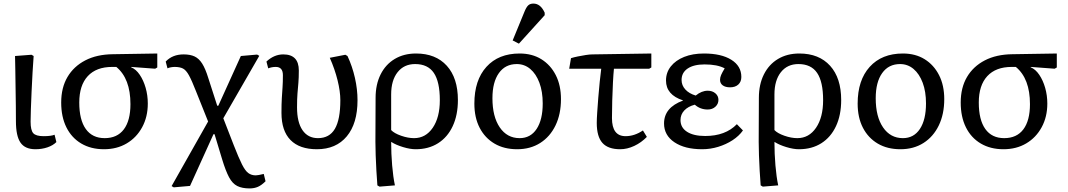

<svg xmlns="http://www.w3.org/2000/svg" viewBox="-20 -820 5966 1073"><path d="M178 14Q120 14 94.5 -23Q69 -60 69 -143Q69 -178 68.5 -228Q68 -278 67 -332Q66 -386 65.5 -432.5Q65 -479 64 -507L156 -514L168 -507Q165 -469 162 -416Q159 -363 156.5 -308Q154 -253 152.5 -208Q151 -163 151 -140Q151 -92 166 -75.5Q181 -59 224 -59Q265 -59 285 -67L295 -26Q276 -7 245 3.5Q214 14 178 14Z M561 14Q488 14 434 -18Q380 -50 351 -108.5Q322 -167 322 -247Q322 -330 357 -389.5Q392 -449 456.5 -482.5Q521 -516 611 -517L859 -521V-443L847 -436L713 -446V-444Q740 -433 761 -402Q782 -371 794 -329Q806 -287 806 -241Q806 -167 774.5 -109Q743 -51 688 -18.5Q633 14 561 14ZM565 -48Q635 -48 672 -97Q709 -146 709 -238Q709 -381 630 -446H607Q518 -446 470.5 -394.5Q423 -343 423 -247Q423 -150 459.5 -99Q496 -48 565 -48Z M1375 233Q1333 233 1306 219.5Q1279 206 1260 170.5Q1241 135 1221 69L1179 -70H1173L1042 219L951 227L939 220L1143 -141L1075 -311Q1052 -370 1036 -399Q1020 -428 1002.5 -437Q985 -446 956 -446Q947 -446 935.5 -444Q924 -442 916 -438L906 -476Q944 -516 1006 -516Q1043 -516 1067.5 -504.5Q1092 -493 1110 -464.5Q1128 -436 1144 -384L1194 -229H1200L1326 -507L1417 -515L1429 -508L1228 -159L1287 -7Q1314 62 1332 98Q1350 134 1367.5 147Q1385 160 1409 160Q1422 160 1454 152L1464 193Q1442 215 1421.5 224Q1401 233 1375 233Z M1751 14Q1654 14 1603.5 -37.5Q1553 -89 1553 -189Q1553 -240 1555 -272Q1557 -304 1559 -332.5Q1561 -361 1561 -400Q1561 -446 1521 -446Q1499 -446 1479 -438L1469 -476Q1512 -516 1563 -516Q1650 -516 1650 -426Q1650 -385 1647.5 -356.5Q1645 -328 1642.5 -298Q1640 -268 1640 -220Q1640 -137 1670.5 -92.5Q1701 -48 1757 -48Q1821 -48 1851.5 -100Q1882 -152 1882 -260Q1882 -309 1866.5 -371.5Q1851 -434 1823 -497L1910 -514L1922 -507Q1949 -449 1963.5 -385Q1978 -321 1978 -260Q1978 -130 1918 -58Q1858 14 1751 14Z M2101 223 2089 216Q2086 179 2083.5 134.5Q2081 90 2079.5 47.5Q2078 5 2078 -27L2079 -273Q2079 -348 2107 -404Q2135 -460 2186 -490.5Q2237 -521 2305 -521Q2415 -521 2477 -452.5Q2539 -384 2539 -261Q2539 -177 2510 -115Q2481 -53 2428 -19.5Q2375 14 2303 14Q2272 14 2232.5 2Q2193 -10 2168 -26H2166Q2166 39 2171.5 104Q2177 169 2187 216ZM2294 -48Q2359 -48 2398.5 -106Q2438 -164 2438 -260Q2438 -363 2404.5 -412.5Q2371 -462 2300 -462Q2238 -462 2202 -416.5Q2166 -371 2166 -292V-93Q2183 -75 2221.5 -61.5Q2260 -48 2294 -48Z M2870 14Q2797 14 2743.5 -17.5Q2690 -49 2660.5 -106Q2631 -163 2631 -241Q2631 -372 2698.5 -446.5Q2766 -521 2884 -521Q2954 -521 3005.5 -489Q3057 -457 3086 -400Q3115 -343 3115 -266Q3115 -182 3084.5 -119Q3054 -56 2999 -21Q2944 14 2870 14ZM2884 -48Q2945 -48 2979 -99.5Q3013 -151 3013 -242Q3013 -308 2994.5 -357.5Q2976 -407 2943.5 -434.5Q2911 -462 2868 -462Q2804 -462 2768 -411.5Q2732 -361 2732 -271Q2732 -168 2773 -108Q2814 -48 2884 -48ZM2880 -576 2845 -594 2912 -757Q2922 -781 2932.5 -790.5Q2943 -800 2961 -800Q3001 -800 3024 -749V-735Z M3446 14Q3378 14 3346.5 -21.5Q3315 -57 3315 -133Q3315 -154 3317.5 -191.5Q3320 -229 3323.5 -274Q3327 -319 3331.5 -362Q3336 -405 3340 -436H3161L3171 -495Q3187 -500 3209 -504.5Q3231 -509 3253.5 -512.5Q3276 -516 3290 -516L3620 -521V-443L3608 -436H3411Q3408 -407 3405.5 -359Q3403 -311 3401.5 -257.5Q3400 -204 3400 -160Q3400 -59 3476 -59Q3526 -59 3573 -91L3595 -55Q3564 -23 3524.5 -4.5Q3485 14 3446 14Z M3904 14Q3807 14 3749 -25Q3691 -64 3691 -130Q3691 -219 3797 -258V-259Q3702 -290 3702 -370Q3702 -415 3729 -449Q3756 -483 3803.5 -502Q3851 -521 3914 -521Q4011 -521 4067 -486Q4123 -451 4123 -390Q4123 -363 4106 -347.5Q4089 -332 4060 -332Q4034 -332 4019 -343Q4004 -354 4004 -374Q4004 -387 4010 -401Q4016 -415 4030 -438Q3989 -460 3918 -460Q3857 -460 3823 -437Q3789 -414 3789 -373Q3789 -343 3810 -320Q3831 -297 3868 -286Q3901 -313 3935 -313Q3961 -313 3978 -298.5Q3995 -284 3995 -262Q3995 -239 3978 -223.5Q3961 -208 3935 -208Q3893 -208 3863 -235Q3825 -225 3804 -202.5Q3783 -180 3783 -149Q3783 -107 3819.5 -83.5Q3856 -60 3921 -60Q4034 -60 4098 -126L4132 -91Q4110 -60 4074 -36.5Q4038 -13 3994 0.5Q3950 14 3904 14Z M4243 223 4231 216Q4228 179 4225.5 134.5Q4223 90 4221.5 47.5Q4220 5 4220 -27L4221 -273Q4221 -348 4249 -404Q4277 -460 4328 -490.5Q4379 -521 4447 -521Q4557 -521 4619 -452.5Q4681 -384 4681 -261Q4681 -177 4652 -115Q4623 -53 4570 -19.5Q4517 14 4445 14Q4414 14 4374.5 2Q4335 -10 4310 -26H4308Q4308 39 4313.5 104Q4319 169 4329 216ZM4436 -48Q4501 -48 4540.5 -106Q4580 -164 4580 -260Q4580 -363 4546.5 -412.5Q4513 -462 4442 -462Q4380 -462 4344 -416.5Q4308 -371 4308 -292V-93Q4325 -75 4363.5 -61.5Q4402 -48 4436 -48Z M5012 14Q4939 14 4885.5 -17.5Q4832 -49 4802.5 -106Q4773 -163 4773 -241Q4773 -372 4840.5 -446.5Q4908 -521 5026 -521Q5096 -521 5147.5 -489Q5199 -457 5228 -400Q5257 -343 5257 -266Q5257 -182 5226.5 -119Q5196 -56 5141 -21Q5086 14 5012 14ZM5026 -48Q5087 -48 5121 -99.5Q5155 -151 5155 -242Q5155 -308 5136.5 -357.5Q5118 -407 5085.5 -434.5Q5053 -462 5010 -462Q4946 -462 4910 -411.5Q4874 -361 4874 -271Q4874 -168 4915 -108Q4956 -48 5026 -48Z M5588 14Q5515 14 5461 -18Q5407 -50 5378 -108.5Q5349 -167 5349 -247Q5349 -330 5384 -389.5Q5419 -449 5483.5 -482.5Q5548 -516 5638 -517L5886 -521V-443L5874 -436L5740 -446V-444Q5767 -433 5788 -402Q5809 -371 5821 -329Q5833 -287 5833 -241Q5833 -167 5801.5 -109Q5770 -51 5715 -18.5Q5660 14 5588 14ZM5592 -48Q5662 -48 5699 -97Q5736 -146 5736 -238Q5736 -381 5657 -446H5634Q5545 -446 5497.5 -394.5Q5450 -343 5450 -247Q5450 -150 5486.5 -99Q5523 -48 5592 -48Z"/></svg>

Font: Literata 12pt
Style: Regular
Weight: 400
Designer: Latin by Veronika Burian and Jose Scaglione. Greek by Irene Vlachou. Cyrillic by Vera Evstafieva.
Foundry: TypeTogether
Version: Version 3.002